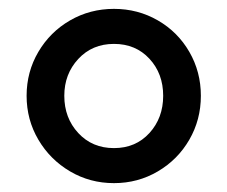

<svg xmlns="http://www.w3.org/2000/svg" viewBox="-20 -715 513 433"><path d="M40 -499Q40 -553 66.5 -598Q93 -643 138 -669Q183 -695 237 -695Q291 -695 336 -669Q381 -643 407 -598Q433 -553 433 -499Q433 -445 407 -400Q381 -355 336 -328.5Q291 -302 237 -302Q183 -302 138 -328.5Q93 -355 66.5 -400Q40 -445 40 -499ZM348 -499Q348 -549 317 -582.5Q286 -616 237 -616Q188 -616 156.5 -582Q125 -548 125 -499Q125 -449 156.5 -415Q188 -381 237 -381Q286 -381 317 -415Q348 -449 348 -499Z"/></svg>

Font: Biryani
Style: Regular
Weight: 400
Designer: Dan Reynolds and Mathieu Réguer
Foundry: Dan Reynolds and Mathieu Réguer
Version: Version 1.004; ttfautohint (v1.1) -l 5 -r 5 -G 72 -x 0 -D la